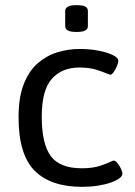

<svg xmlns="http://www.w3.org/2000/svg" viewBox="-20 -719 525 745"><path d="M298 6Q177 6 114.5 -56.5Q52 -119 52 -264Q52 -342 72.5 -393.5Q93 -445 127.5 -474.5Q162 -504 204 -516.5Q246 -529 289 -529Q328 -529 362 -522.5Q396 -516 417.5 -505.5Q439 -495 439 -483Q439 -475 433.5 -462Q428 -449 421 -439Q414 -429 407 -429Q406 -429 403.5 -430.5Q401 -432 396 -433Q383 -439 355.5 -448Q328 -457 287 -457Q221 -457 181.5 -413.5Q142 -370 142 -266Q142 -161 177 -113.5Q212 -66 297 -66Q339 -66 368 -75.5Q397 -85 410 -92Q415 -94 417.5 -95Q420 -96 421 -96Q428 -96 436 -86Q444 -76 449.5 -64Q455 -52 455 -45Q455 -36 443 -27Q431 -18 409.5 -10.5Q388 -3 359.5 1.5Q331 6 298 6ZM277 -595Q253 -595 243 -601Q233 -607 233 -617V-677Q233 -687 243 -693Q253 -699 277 -699Q301 -699 311 -693.5Q321 -688 321 -677V-617Q321 -607 311 -601Q301 -595 277 -595Z"/></svg>

Font: Asap
Style: Regular
Weight: 400
Designer: Pablo Cosgaya
Foundry: Omnibus-Type
Version: Version 3.001